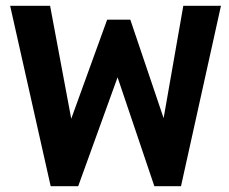

<svg xmlns="http://www.w3.org/2000/svg" viewBox="-20 -643 790 663"><path d="M155 0 15 -623H153L226 -233L350 -575H430L545 -235L613 -623H743L605 0H513L386 -376L250 0Z"/></svg>

Font: Inconsolata ExtraExpanded Black
Style: Regular
Weight: 900
Width: 8
Monospace: yes
Designer: Raph Levien, Cyreal, Brenton Simpson
Foundry: Raph Levien, Cyreal, Google
Version: Version 3.001; ttfautohint (v1.8.2.53-6de2)